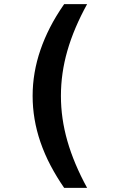

<svg xmlns="http://www.w3.org/2000/svg" viewBox="-20 -779 642 931"><path d="M291 131.8Q254.9 79.6 225.6 24.2Q196.3 -31.2 175.8 -90.8Q138.2 -200.7 138.2 -314Q138.2 -426.8 176.3 -537.6Q194.8 -591.3 222.4 -645.5Q250 -699.7 291 -758.8H402.3Q371.1 -702.1 346.9 -645.5Q322.8 -588.9 306.6 -532.7Q275.4 -424.3 275.4 -314Q275.4 -204.6 306.6 -95.7Q338.4 15.1 402.3 131.8H291Z"/></svg>

Font: Hack
Style: Bold
Weight: 700
Monospace: yes
Designer: Christopher Simpkins
Foundry: Christopher Simpkins
Version: Version 2.017